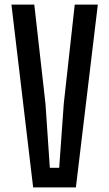

<svg xmlns="http://www.w3.org/2000/svg" viewBox="-20 -820 477 840"><path d="M125 0 30 -800H130L179 -366L198 -86H239L259 -366L307 -800H408L312 0Z"/></svg>

Font: Big Shoulders Text SemiBold
Style: Regular
Weight: 600
Designer: Patric King
Foundry: XO Type Co
Version: Version 1.000; ttfautohint (v1.8.2)